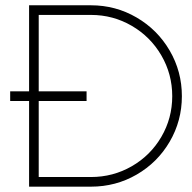

<svg xmlns="http://www.w3.org/2000/svg" viewBox="-20 -699 718 719"><path d="M125 -36.1H320.8Q403.3 -36.1 473.4 -76.4Q543.5 -116.7 584.2 -186.5Q625 -256.3 625 -338.9Q625 -421.4 584.2 -491.5Q543.5 -561.5 473.4 -602.3Q403.3 -643.1 320.8 -643.1H125V-356.9H304.2V-320.8H125ZM88.9 -679.2H320.8Q413.1 -679.2 491.5 -633.5Q569.8 -587.9 615.5 -509.5Q661.1 -431.2 661.1 -338.9Q661.1 -246.6 615.5 -168.5Q569.8 -90.3 491.7 -45.2Q413.6 0 320.8 0H88.9V-320.8H18.1V-356.9H88.9Z"/></svg>

Font: RawengulkSans
Style: Regular
Weight: 500
Designer: gluk (gluksza@wp.pl)
Foundry: gluk (gluksza@wp.pl)
Version: Version 0.94